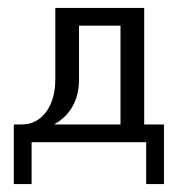

<svg xmlns="http://www.w3.org/2000/svg" viewBox="-20 -360 455 486"><path d="M15 -45H35Q73 -45 96.5 -76.5Q120 -108 120 -160V-340H345V-45H395V106H350V0H60V106H15ZM285 -45V-295H180V-160Q180 -81 117 -45Z"/></svg>

Font: Glametrix
Style: Regular
Weight: 500
Designer: gluk
Foundry: gluk
Version: Version 0.40